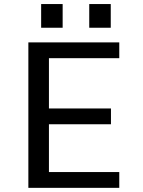

<svg xmlns="http://www.w3.org/2000/svg" viewBox="-20 -904 690 924"><path d="M116.5 0V-700H554V-624H215.5V-382H514V-306H215.5V-76H554V0ZM178 -884.5H281.5V-770.5H178ZM409.5 -884.5H513V-770.5H409.5Z"/></svg>

Font: Trispace Thin
Style: Regular
Weight: 400
Version: Version 1.210